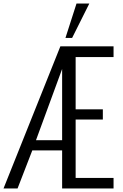

<svg xmlns="http://www.w3.org/2000/svg" viewBox="-48 -1074 699 1094"><path d="M-28 0 296 -810H599V-749H383V-451H538V-393H383V-60H599V0H306V-217H136L52 0ZM157 -275H306V-681ZM325 -858 388 -1054H461L363 -858Z"/></svg>

Font: Oswald Light
Style: Regular
Weight: 300
Designer: Vernon Adams
Foundry: Vernon Adams
Version: Version 4.103;gftools[0.9.33.dev8+g029e19f]